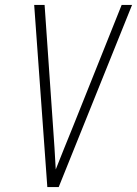

<svg xmlns="http://www.w3.org/2000/svg" viewBox="-20 -755 553 775"><path d="M171 0 118 -735H160L194 -245Q197 -201 200 -157.5Q203 -114 205 -71Q222 -114 239.5 -157.5Q257 -201 275 -245L471 -735H513L217 0Z"/></svg>

Font: Iosevka SS04 XLt Obl
Style: Regular
Weight: 200
Italic angle: -9°
Monospace: yes
Designer: Belleve Invis
Foundry: Belleve Invis
Version: Version 19.0.0; ttfautohint (v1.8.4)